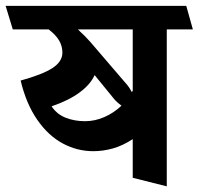

<svg xmlns="http://www.w3.org/2000/svg" viewBox="-45 -600 692 669"><path d="M627 -497.6H536.1V49.3L417.5 19.5V-115.2Q382.3 -92.3 348.4 -82.8Q314.5 -73.2 279.8 -73.2Q224.1 -73.2 173.8 -100.1Q123.5 -127 85 -182.4Q46.4 -237.8 26.9 -319.3Q104.5 -340.8 138.4 -363.3Q172.4 -385.7 172.4 -416.5Q172.4 -439.5 160.9 -459Q149.4 -478.5 124.5 -497.6H-0.5L-25.4 -579.6H604ZM226.6 -497.6Q234.9 -489.3 234.9 -489.3Q248 -478 269.5 -454.1L399.4 -302.7Q406.2 -294.4 414.6 -278.8L417.5 -284.2V-497.6ZM378.4 -231.9Q361.8 -243.7 351.6 -256.3L284.7 -338.4Q270.5 -306.2 232.7 -278.1Q194.8 -250 134.8 -229.5Q153.3 -201.7 184.1 -189.7Q214.8 -177.7 251.5 -177.7Q285.6 -177.7 318.6 -192.1Q351.6 -206.5 378.4 -231.9Z"/></svg>

Font: Vesper Libre
Style: Bold
Weight: 700
Designer: Robert Keller & Kimya Gandhi
Foundry: Mota Italic
Version: Version 1.058